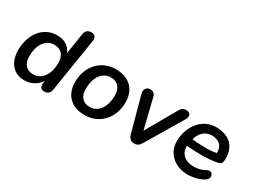

<svg xmlns="http://www.w3.org/2000/svg" viewBox="-51 -1212 2315 1757"><g transform="rotate(30 1106.5 -334.0)"><path d="M223 10C295 10 355 -24 391 -81L388 -61C380 -19 396 8 432 8C470 8 492 -12 498 -51L587 -612C594 -655 576 -678 541 -678C503 -678 481 -661 474 -623L439 -402C413 -467 354 -498 283 -498C130 -498 38 -366 38 -201C38 -72 111 10 223 10ZM266 -78C196 -78 154 -123 154 -206C154 -320 208 -410 303 -410C374 -410 416 -365 416 -282C416 -169 362 -78 266 -78Z M860 10C1012 10 1129 -105 1129 -279C1129 -413 1044 -498 903 -498C751 -498 635 -383 635 -210C635 -75 719 10 860 10ZM863 -78C793 -78 751 -123 751 -206C751 -320 805 -410 900 -410C971 -410 1013 -365 1013 -282C1013 -168 959 -78 863 -78Z M1385 8C1414 8 1435 -5 1453 -36L1684 -424C1706 -463 1690 -496 1646 -496C1617 -496 1600 -486 1583 -456L1400 -136L1325 -444C1316 -482 1299 -496 1268 -496C1225 -496 1203 -463 1216 -417L1317 -47C1328 -11 1348 8 1385 8Z M1951 10C2004 10 2074 -6 2120 -37C2171 -71 2138 -146 2080 -112C2043 -90 2000 -81 1958 -81C1870 -81 1811 -132 1814 -215C1927 -207 2032 -203 2130 -222C2151 -225 2175 -234 2178 -261C2190 -373 2144 -487 1980 -497C1821 -508 1716 -372 1712 -211C1708 -88 1805 10 1951 10ZM1828 -292 1830 -298C1845 -363 1900 -418 1978 -412C2058 -404 2089 -356 2083 -294C1997 -278 1914 -286 1828 -292Z"/></g></svg>

Font: SN Pro Semibold
Style: Italic
Weight: 600
Italic angle: -9°
Designer: Tobias Whetton
Foundry: Supernotes
Version: Version 1.001;Glyphs 3.2 (3249)